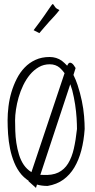

<svg xmlns="http://www.w3.org/2000/svg" viewBox="-20 -920 472 951"><path d="M17.6 -324.2Q17.6 -356.4 22 -392.6Q26.4 -428.7 36.6 -463.4Q46.9 -498 63 -529.8Q79.1 -561.5 102.1 -585.4Q125 -609.4 155.8 -623.5Q186.5 -637.7 225.6 -637.7Q259.8 -637.7 286.1 -619.1Q299.8 -608.4 312.5 -594.7L314.5 -597.7Q317.4 -605.5 322.8 -608.4Q328.1 -611.3 335.9 -606.4Q343.8 -601.6 354.5 -583L343.8 -548.8Q355.5 -525.4 364.3 -499Q377 -460 385.3 -420.4Q393.6 -380.9 396.5 -344.2Q399.4 -307.6 399.4 -281.2Q395.5 -223.6 382.8 -175.3Q370.1 -127 348.1 -90.3Q326.2 -53.7 293.9 -30.3Q261.7 -6.8 215.8 1Q186.5 1 163.1 -5.9L158.2 10.7L121.1 -22.5L122.1 -24.4Q102.5 -37.1 85.9 -55.7Q64.5 -81.1 50.8 -114.3Q37.1 -147.5 29.8 -183.6Q22.5 -219.7 20 -256.3Q17.6 -293 17.6 -324.2ZM54.7 -324.2Q54.7 -300.8 55.7 -271.5Q56.6 -242.2 61 -212.4Q65.4 -182.6 74.2 -153.8Q83 -125 98.1 -103Q113.3 -81.1 135.7 -67.4L299.8 -557.6Q289.1 -572.3 276.4 -584Q255.9 -601.6 226.6 -601.6Q196.3 -601.6 171.9 -587.4Q147.5 -573.2 128.4 -550.3Q109.4 -527.3 95.2 -498Q81.1 -468.8 72.3 -438Q63.5 -407.2 59.1 -377.4Q54.7 -347.7 54.7 -324.2ZM191.4 -53.7Q238.3 -50.8 268.6 -65.4Q298.8 -80.1 317.4 -110.4Q335.9 -140.6 345.7 -183.6Q355.5 -226.6 361.3 -281.2Q361.3 -302.7 359.4 -335Q357.4 -367.2 352.1 -402.3Q346.7 -437.5 337.9 -472.7Q333 -489.3 328.1 -502.9L179.7 -53.7ZM274.4 -870.1Q261.7 -853.5 249 -839.8Q236.3 -826.2 224.1 -813Q211.9 -799.8 200.2 -785.6Q188.5 -771.5 174.8 -755.9L146.5 -770.5Q180.7 -815.4 199.2 -842.3Q217.8 -869.1 227.1 -882.8Q236.3 -896.5 239.3 -898.9Q242.2 -901.4 244.6 -897.5Q247.1 -893.6 252.9 -885.3Q258.8 -877 274.4 -870.1Z"/></svg>

Font: Annie Use Your Telescope
Style: Regular
Weight: 400
Version: Version 1.003 2001